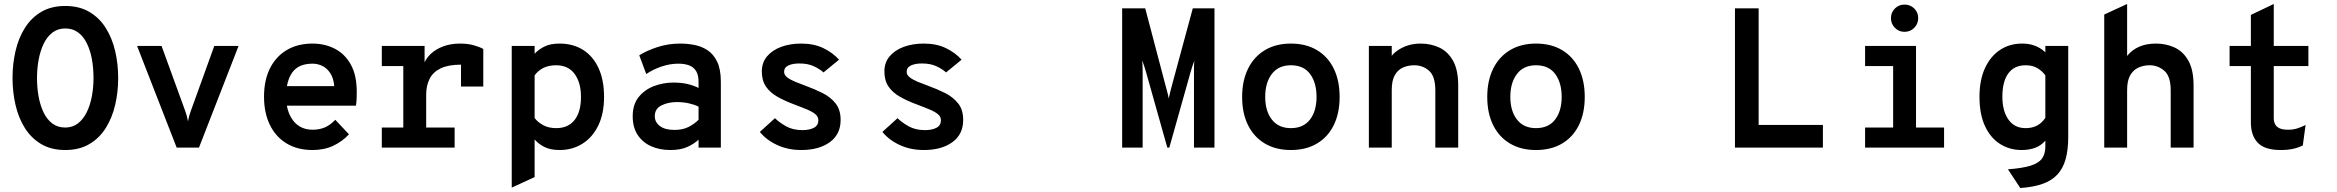

<svg xmlns="http://www.w3.org/2000/svg" viewBox="-20 -742 11744 965"><path d="M308 12Q237.5 12 187.2 -17.8Q137 -47.5 105 -98.5Q73 -149.5 58 -214.5Q43 -279.5 43 -350Q43 -420.5 58 -485.5Q73 -550.5 105 -601.5Q137 -652.5 187.2 -682.2Q237.5 -712 308 -712Q378.5 -712 429 -682.2Q479.5 -652.5 511.5 -601.5Q543.5 -550.5 558.8 -485.5Q574 -420.5 574 -350Q574 -279.5 558.8 -214.5Q543.5 -149.5 511.5 -98.5Q479.5 -47.5 429 -17.8Q378.5 12 308 12ZM308 -101Q345 -101 372 -122Q399 -143 416.2 -178.5Q433.5 -214 441.8 -258.5Q450 -303 450 -350Q450 -400 441.8 -444.8Q433.5 -489.5 416.5 -524.2Q399.5 -559 372.5 -579Q345.5 -599 308 -599Q270.5 -599 243.5 -578.2Q216.5 -557.5 199.5 -522Q182.5 -486.5 174.2 -442Q166 -397.5 166 -350Q166 -300.5 174.2 -255.8Q182.5 -211 199.5 -176Q216.5 -141 243.5 -121Q270.5 -101 308 -101Z M868 0 669 -511H792L910 -187Q914.5 -175 918 -162.5Q921.5 -150 925 -132Q928 -150 931.8 -162.5Q935.5 -175 940 -187L1057 -511H1179L980 0Z M1551 12Q1475 12 1420.2 -21.2Q1365.5 -54.5 1336.2 -114.8Q1307 -175 1307 -256Q1307 -339 1337 -398.8Q1367 -458.5 1421.8 -490.8Q1476.5 -523 1551 -523Q1612.5 -523 1663 -497Q1713.5 -471 1743.2 -417.5Q1773 -364 1773 -281Q1773 -267.5 1772.5 -249Q1772 -230.5 1769 -211H1395V-309H1660Q1656.5 -348.5 1640.5 -373.5Q1624.5 -398.5 1601 -410.2Q1577.5 -422 1551 -422Q1480.5 -422 1449.2 -378Q1418 -334 1418 -258Q1418 -182.5 1453.2 -136.2Q1488.5 -90 1552 -90Q1586 -90 1613.5 -102Q1641 -114 1665 -140L1734 -67Q1702 -32 1656.2 -10Q1610.5 12 1551 12Z M1899 0V-101H2007V-410H1899V-511H2114V-398L2108 -413Q2117.5 -444.5 2143.2 -469.5Q2169 -494.5 2207.2 -508.8Q2245.5 -523 2292 -523Q2330.5 -523 2360 -514.8Q2389.5 -506.5 2409 -496V-307H2297V-462L2346 -412Q2331 -414.5 2318.2 -415.8Q2305.5 -417 2297 -417Q2234 -417 2195.5 -398.8Q2157 -380.5 2139.5 -346.5Q2122 -312.5 2122 -266V-101H2265V0Z M2552 201V-511H2667V-472Q2687.5 -494 2717.2 -508.5Q2747 -523 2792 -523Q2860 -523 2910.2 -491.5Q2960.5 -460 2988.2 -400Q3016 -340 3016 -255Q3016 -171 2987 -111.2Q2958 -51.5 2907.5 -19.8Q2857 12 2793 12Q2746.5 12 2716.5 -3.2Q2686.5 -18.5 2667 -41V148ZM2776 -98Q2835.5 -98 2867.8 -138.8Q2900 -179.5 2900 -255Q2900 -327 2868 -370.5Q2836 -414 2775 -414Q2737 -414 2710.2 -400.2Q2683.5 -386.5 2667 -363V-149Q2681.5 -129 2709 -113.5Q2736.5 -98 2776 -98Z M3349 12Q3295.5 12 3252.8 -7Q3210 -26 3185 -63.8Q3160 -101.5 3160 -158Q3160 -217 3190 -254.2Q3220 -291.5 3266.8 -309.2Q3313.5 -327 3364 -327Q3403 -327 3433.5 -320.2Q3464 -313.5 3491 -300V-330Q3491 -364 3479 -384.2Q3467 -404.5 3444.2 -413.2Q3421.5 -422 3390 -422Q3347.5 -422 3305.8 -408Q3264 -394 3228 -370L3193 -464Q3230 -487.5 3284 -505.2Q3338 -523 3400 -523Q3434 -523 3469.8 -516.2Q3505.5 -509.5 3535.8 -489.8Q3566 -470 3584.5 -431.8Q3603 -393.5 3603 -331V0H3491V-40Q3470 -20 3435.8 -4Q3401.5 12 3349 12ZM3370 -89Q3412 -89 3441.8 -104.5Q3471.5 -120 3491 -140V-206Q3470 -216.5 3441.8 -222.8Q3413.5 -229 3382 -229Q3338 -229 3304.5 -212.2Q3271 -195.5 3271 -158Q3271 -127.5 3297 -108.2Q3323 -89 3370 -89Z M4007 12Q3940.5 12 3886 -13.2Q3831.5 -38.5 3799 -79L3875 -148Q3896 -127 3930.5 -107.5Q3965 -88 4013 -88Q4047.5 -88 4070.2 -99.5Q4093 -111 4093 -138Q4093 -155 4079 -167.2Q4065 -179.5 4038 -191Q4011 -202.5 3972 -217Q3923.5 -235 3886.8 -256Q3850 -277 3829.5 -307.2Q3809 -337.5 3809 -383Q3809 -427.5 3835.2 -458.8Q3861.5 -490 3906.2 -506.5Q3951 -523 4006 -523Q4072 -523 4119.5 -499.5Q4167 -476 4197 -442L4119 -378Q4099.5 -395.5 4070 -409.2Q4040.5 -423 3997 -423Q3964 -423 3942.5 -413Q3921 -403 3921 -381Q3921 -365.5 3935.8 -353.8Q3950.5 -342 3975.5 -331.5Q4000.5 -321 4031 -310Q4075 -294 4114.8 -274Q4154.5 -254 4179.8 -222.2Q4205 -190.5 4205 -139Q4205 -67 4150.8 -27.5Q4096.5 12 4007 12Z M4623 12Q4556.5 12 4502 -13.2Q4447.5 -38.5 4415 -79L4491 -148Q4512 -127 4546.5 -107.5Q4581 -88 4629 -88Q4663.5 -88 4686.2 -99.5Q4709 -111 4709 -138Q4709 -155 4695 -167.2Q4681 -179.5 4654 -191Q4627 -202.5 4588 -217Q4539.5 -235 4502.8 -256Q4466 -277 4445.5 -307.2Q4425 -337.5 4425 -383Q4425 -427.5 4451.2 -458.8Q4477.5 -490 4522.2 -506.5Q4567 -523 4622 -523Q4688 -523 4735.5 -499.5Q4783 -476 4813 -442L4735 -378Q4715.5 -395.5 4686 -409.2Q4656.5 -423 4613 -423Q4580 -423 4558.5 -413Q4537 -403 4537 -381Q4537 -365.5 4551.8 -353.8Q4566.5 -342 4591.5 -331.5Q4616.5 -321 4647 -310Q4691 -294 4730.8 -274Q4770.5 -254 4795.8 -222.2Q4821 -190.5 4821 -139Q4821 -67 4766.8 -27.5Q4712.5 12 4623 12Z M5620 0V-700H5736L5837 -316Q5841 -301 5846.5 -280.8Q5852 -260.5 5854 -247Q5856.5 -260.5 5861.8 -280.8Q5867 -301 5871 -316L5975 -700H6084V0H5981V-380Q5981 -391.5 5981.2 -409.5Q5981.5 -427.5 5983 -438Q5978.5 -425.5 5973.2 -410Q5968 -394.5 5964 -380L5857 0H5847L5740 -380Q5736 -394.5 5730.8 -410.2Q5725.5 -426 5721 -438Q5722 -427.5 5722.5 -409.5Q5723 -391.5 5723 -380V0Z M6468 12Q6392.5 12 6337.5 -20.5Q6282.5 -53 6252.8 -112.8Q6223 -172.5 6223 -255Q6223 -336.5 6252.8 -396.8Q6282.5 -457 6337.5 -490Q6392.5 -523 6468 -523Q6544 -523 6599 -490.2Q6654 -457.5 6683.5 -397.2Q6713 -337 6713 -255Q6713 -173 6683.5 -113Q6654 -53 6599 -20.5Q6544 12 6468 12ZM6468 -98Q6531 -98 6564 -141Q6597 -184 6597 -255Q6597 -326.5 6564.5 -370.2Q6532 -414 6468 -414Q6406 -414 6372.5 -370.5Q6339 -327 6339 -255Q6339 -184 6372.5 -141Q6406 -98 6468 -98Z M6860 0V-511H6975V-390L6960 -424Q6960 -446.5 6981.5 -469.2Q7003 -492 7039.2 -507.5Q7075.5 -523 7120 -523Q7171 -523 7214 -503Q7257 -483 7283 -436.8Q7309 -390.5 7309 -312V0H7194V-288Q7194 -358.5 7162.8 -386.2Q7131.5 -414 7088 -414Q7057.5 -414 7031.8 -402.8Q7006 -391.5 6990.5 -364.5Q6975 -337.5 6975 -290V0Z M7700 12Q7624.5 12 7569.5 -20.5Q7514.5 -53 7484.8 -112.8Q7455 -172.5 7455 -255Q7455 -336.5 7484.8 -396.8Q7514.5 -457 7569.5 -490Q7624.5 -523 7700 -523Q7776 -523 7831 -490.2Q7886 -457.5 7915.5 -397.2Q7945 -337 7945 -255Q7945 -173 7915.5 -113Q7886 -53 7831 -20.5Q7776 12 7700 12ZM7700 -98Q7763 -98 7796 -141Q7829 -184 7829 -255Q7829 -326.5 7796.5 -370.2Q7764 -414 7700 -414Q7638 -414 7604.5 -370.5Q7571 -327 7571 -255Q7571 -184 7604.5 -141Q7638 -98 7700 -98Z M8700 0V-700H8819V-114H9142V0Z M9495 0V-511H9610V0ZM9354 0V-101H9751V0ZM9354 -410V-511H9570V-410ZM9551.8 -582Q9523.5 -582 9503.8 -602.2Q9484 -622.5 9484 -651Q9484 -679.5 9503.8 -699.2Q9523.5 -719 9551.8 -719Q9581.5 -719 9601.2 -699.2Q9621 -679.5 9621 -651Q9621 -622.5 9601.2 -602.2Q9581.5 -582 9551.8 -582Z M10134 203 10072 109Q10144.5 103.5 10185.5 90.8Q10226.5 78 10243.2 54.8Q10260 31.5 10260 -5V-35Q10237.5 -9.5 10207.8 1.2Q10178 12 10141 12Q10081 12 10033 -18Q9985 -48 9957 -107.5Q9929 -167 9929 -256Q9929 -339 9956.2 -398.8Q9983.5 -458.5 10031.8 -490.8Q10080 -523 10143 -523Q10170.5 -523 10192.5 -517Q10214.5 -511 10231.2 -501Q10248 -491 10260 -479V-511H10375V-54Q10375 11 10362 57.8Q10349 104.5 10320.5 135.2Q10292 166 10246 182.2Q10200 198.5 10134 203ZM10161 -98Q10194 -98 10218.8 -111.2Q10243.5 -124.5 10260 -150V-363Q10246 -383.5 10221.2 -398.8Q10196.5 -414 10161 -414Q10104 -414 10074 -373.2Q10044 -332.5 10044 -256Q10044 -184 10074.5 -141Q10105 -98 10161 -98Z M10556 0V-669L10671 -722V-461Q10721 -523 10816 -523Q10867 -523 10910 -503Q10953 -483 10979 -436.8Q11005 -390.5 11005 -312V0H10890V-288Q10890 -358.5 10858 -386.2Q10826 -414 10784 -414Q10754.5 -414 10728.8 -402.8Q10703 -391.5 10687 -364.5Q10671 -337.5 10671 -290V0Z M11443 12Q11363 12 11328 -24.2Q11293 -60.5 11293 -127V-410H11186V-511H11293V-667L11408 -722V-511H11582V-410H11408V-149Q11408 -130 11415.2 -116.8Q11422.5 -103.5 11438.2 -96.8Q11454 -90 11480 -90Q11505.5 -90 11526.8 -96.8Q11548 -103.5 11568 -114L11554 -11Q11532.5 0 11505.5 6Q11478.5 12 11443 12Z"/></svg>

Font: Overpass Mono Light
Style: Regular
Weight: 300
Monospace: yes
Designer: Delve Withrington, Dave Bailey
Foundry: Delve Fonts LLC
Version: Version 4.000